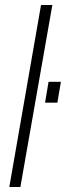

<svg xmlns="http://www.w3.org/2000/svg" viewBox="-20 -743 262 763"><path d="M17 0 143 -723H188L61 0ZM159 -335 173 -418H222L208 -335Z"/></svg>

Font: Archivo Condensed Thin
Style: Italic
Weight: 250
Width: 3
Italic angle: -10°
Designer: Hector Gatti
Foundry: Omnibus-Type
Version: Version 2.001